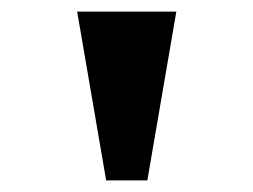

<svg xmlns="http://www.w3.org/2000/svg" viewBox="-20 -734 437 331"><path d="M163 -423H234L284 -714H113Z"/></svg>

Font: Noto Serif Devanagari Condensed Black
Style: Regular
Weight: 900
Width: 3
Designer: Universal Thirst, Indian Type Foundry and the Monotype Design Team
Foundry: Monotype Imaging Inc.
Version: Version 2.004